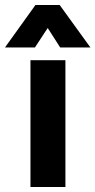

<svg xmlns="http://www.w3.org/2000/svg" viewBox="-72 -749 382 769"><path d="M50 0V-508H190V0ZM-52 -559 70 -729H167L290 -559H169L85 -690H154L68 -559Z"/></svg>

Font: Inclusive Sans
Style: Bold
Weight: 700
Designer: Olivia King
Foundry: Olivia King
Version: Version 2.004